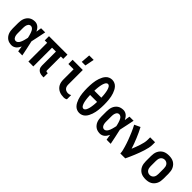

<svg xmlns="http://www.w3.org/2000/svg" viewBox="214 -1911 3072 3072"><g transform="rotate(45 1750.0 -374.5)"><path d="M219 8Q194 8 168.5 2Q143 -4 121.5 -18.5Q100 -33 84 -54Q68 -75 59 -99Q50 -123 46.5 -148.5Q43 -174 43 -200V-320Q43 -346 46.5 -371.5Q50 -397 59 -421Q68 -445 84 -466Q100 -487 121.5 -501.5Q143 -516 168.5 -522Q194 -528 219 -528Q241 -528 261.5 -520Q282 -512 298 -498Q314 -484 326 -466Q338 -448 348 -429Q351 -452 354.5 -474.5Q358 -497 362 -520H455Q441 -456 428.5 -391.5Q416 -327 401 -263Q417 -198 430 -132Q443 -66 457 0H364Q360 -24 356 -48Q352 -72 349 -95Q339 -76 327.5 -57Q316 -38 299.5 -23.5Q283 -9 262 -0.5Q241 8 219 8ZM219 -88Q238 -88 252.5 -99.5Q267 -111 276.5 -126.5Q286 -142 292.5 -159Q299 -176 304 -193.5Q309 -211 313 -228.5Q317 -246 321 -263Q317 -281 313 -298Q309 -315 303.5 -331.5Q298 -348 292 -364.5Q286 -381 276.5 -396Q267 -411 252 -421.5Q237 -432 219 -432Q207 -432 196 -426.5Q185 -421 177.5 -411.5Q170 -402 165.5 -391Q161 -380 158.5 -368Q156 -356 155 -344Q154 -332 154 -320V-200Q154 -188 155 -176Q156 -164 158.5 -152Q161 -140 165.5 -129Q170 -118 177.5 -108.5Q185 -99 196 -93.5Q207 -88 219 -88Z M946 8H926Q909 8 892.5 5.5Q876 3 860.5 -3Q845 -9 831.5 -20Q818 -31 809.5 -45Q801 -59 797.5 -75.5Q794 -92 794 -109V-424H706V0H595V-424H541V-520H959V-424H905V-109Q905 -104 906.5 -100Q908 -96 911 -93Q914 -90 918 -89Q922 -88 926 -88H946Z M1403 8Q1376 8 1348.5 3.5Q1321 -1 1296.5 -12Q1272 -23 1251.5 -41.5Q1231 -60 1218 -84Q1205 -108 1199.5 -135Q1194 -162 1194 -189V-424H1075V-520H1306V-189Q1306 -169 1311.5 -149.5Q1317 -130 1330.5 -115.5Q1344 -101 1363.5 -94.5Q1383 -88 1403 -88Q1417 -88 1431.5 -92Q1446 -96 1458 -104V-8Q1446 0 1431.5 4Q1417 8 1403 8ZM1202 -600 1214 -757H1315L1284 -600Z M1750 8Q1721 8 1693.5 -3.5Q1666 -15 1646 -36.5Q1626 -58 1612.5 -84Q1599 -110 1589.5 -137.5Q1580 -165 1574 -193.5Q1568 -222 1565 -251Q1562 -280 1560.5 -309Q1559 -338 1559 -367Q1559 -397 1560.5 -426Q1562 -455 1565 -484Q1568 -513 1574 -541.5Q1580 -570 1589.5 -597.5Q1599 -625 1612.5 -651Q1626 -677 1646 -698.5Q1666 -720 1693.5 -731.5Q1721 -743 1750 -743Q1779 -743 1806.5 -731.5Q1834 -720 1854 -698.5Q1874 -677 1887.5 -651Q1901 -625 1910.5 -597.5Q1920 -570 1926 -541.5Q1932 -513 1935 -484Q1938 -455 1939.5 -426Q1941 -397 1941 -368Q1941 -338 1939.5 -309Q1938 -280 1935 -251Q1932 -222 1926 -193.5Q1920 -165 1910.5 -137.5Q1901 -110 1887.5 -84Q1874 -58 1854 -36.5Q1834 -15 1806.5 -3.5Q1779 8 1750 8ZM1829 -416Q1828 -429 1827.5 -442Q1827 -455 1826 -467.5Q1825 -480 1823.5 -493Q1822 -506 1820 -519Q1818 -532 1815.5 -545Q1813 -558 1809.5 -570.5Q1806 -583 1801.5 -595Q1797 -607 1790.5 -618.5Q1784 -630 1773.5 -638.5Q1763 -647 1750 -647Q1737 -647 1726.5 -638.5Q1716 -630 1709.5 -618.5Q1703 -607 1698.5 -595Q1694 -583 1690.5 -570.5Q1687 -558 1684.5 -545Q1682 -532 1680 -519Q1678 -506 1676.5 -493Q1675 -480 1674 -467.5Q1673 -455 1672.5 -442Q1672 -429 1671 -416ZM1750 -88Q1763 -88 1773.5 -96.5Q1784 -105 1790.5 -116.5Q1797 -128 1801.5 -140Q1806 -152 1809.5 -164.5Q1813 -177 1815.5 -190Q1818 -203 1820 -216Q1822 -229 1823.5 -242Q1825 -255 1826 -267.5Q1827 -280 1827.5 -293Q1828 -306 1829 -320H1671Q1672 -306 1672.5 -293Q1673 -280 1674 -267.5Q1675 -255 1676.5 -242Q1678 -229 1680 -216Q1682 -203 1684.5 -190Q1687 -177 1690.5 -164.5Q1694 -152 1698.5 -140Q1703 -128 1709.5 -116.5Q1716 -105 1726.5 -96.5Q1737 -88 1750 -88Z M2219 8Q2194 8 2168.5 2Q2143 -4 2121.5 -18.5Q2100 -33 2084 -54Q2068 -75 2059 -99Q2050 -123 2046.5 -148.5Q2043 -174 2043 -200V-320Q2043 -346 2046.5 -371.5Q2050 -397 2059 -421Q2068 -445 2084 -466Q2100 -487 2121.5 -501.5Q2143 -516 2168.5 -522Q2194 -528 2219 -528Q2241 -528 2261.5 -520Q2282 -512 2298 -498Q2314 -484 2326 -466Q2338 -448 2348 -429Q2351 -452 2354.5 -474.5Q2358 -497 2362 -520H2455Q2441 -456 2428.5 -391.5Q2416 -327 2401 -263Q2417 -198 2430 -132Q2443 -66 2457 0H2364Q2360 -24 2356 -48Q2352 -72 2349 -95Q2339 -76 2327.5 -57Q2316 -38 2299.5 -23.5Q2283 -9 2262 -0.5Q2241 8 2219 8ZM2219 -88Q2238 -88 2252.5 -99.5Q2267 -111 2276.5 -126.5Q2286 -142 2292.5 -159Q2299 -176 2304 -193.5Q2309 -211 2313 -228.5Q2317 -246 2321 -263Q2317 -281 2313 -298Q2309 -315 2303.5 -331.5Q2298 -348 2292 -364.5Q2286 -381 2276.5 -396Q2267 -411 2252 -421.5Q2237 -432 2219 -432Q2207 -432 2196 -426.5Q2185 -421 2177.5 -411.5Q2170 -402 2165.5 -391Q2161 -380 2158.5 -368Q2156 -356 2155 -344Q2154 -332 2154 -320V-200Q2154 -188 2155 -176Q2156 -164 2158.5 -152Q2161 -140 2165.5 -129Q2170 -118 2177.5 -108.5Q2185 -99 2196 -93.5Q2207 -88 2219 -88Z M2675 0Q2675 -32 2667 -63.5Q2659 -95 2650 -126Q2641 -157 2631 -187Q2621 -217 2609.5 -247.5Q2598 -278 2586 -307.5Q2574 -337 2561.5 -366.5Q2549 -396 2535 -425Q2521 -454 2506 -482L2604 -528Q2626 -487 2646 -444Q2666 -401 2684 -357.5Q2702 -314 2718.5 -270Q2735 -226 2749 -181Q2763 -215 2776.5 -250Q2790 -285 2801.5 -321Q2813 -357 2821.5 -393.5Q2830 -430 2830 -468V-520H2941V-468Q2941 -427 2932 -386.5Q2923 -346 2910.5 -306.5Q2898 -267 2883.5 -228Q2869 -189 2853.5 -151Q2838 -113 2821 -75Q2804 -37 2786 0Z M3250 8Q3223 8 3195.5 3Q3168 -2 3144 -15Q3120 -28 3101.5 -48.5Q3083 -69 3071.5 -93.5Q3060 -118 3055.5 -145.5Q3051 -173 3051 -200V-320Q3051 -347 3055.5 -374.5Q3060 -402 3071.5 -426.5Q3083 -451 3101.5 -471.5Q3120 -492 3144 -505Q3168 -518 3195.5 -523Q3223 -528 3250 -528Q3277 -528 3304.5 -523Q3332 -518 3356 -505Q3380 -492 3398.5 -471.5Q3417 -451 3428.5 -426.5Q3440 -402 3444.5 -374.5Q3449 -347 3449 -320V-200Q3449 -173 3444.5 -145.5Q3440 -118 3428.5 -93.5Q3417 -69 3398.5 -48.5Q3380 -28 3356 -15Q3332 -2 3304.5 3Q3277 8 3250 8ZM3250 -88Q3270 -88 3288.5 -97Q3307 -106 3318.5 -123Q3330 -140 3334 -160Q3338 -180 3338 -200V-320Q3338 -340 3334 -360Q3330 -380 3318.5 -397Q3307 -414 3288.5 -423Q3270 -432 3250 -432Q3230 -432 3211.5 -423Q3193 -414 3181.5 -397Q3170 -380 3166 -360Q3162 -340 3162 -320V-200Q3162 -180 3166 -160Q3170 -140 3181.5 -123Q3193 -106 3211.5 -97Q3230 -88 3250 -88Z"/></g></svg>

Font: Iosevka Fixed
Style: Bold
Weight: 700
Monospace: yes
Designer: Belleve Invis
Foundry: Belleve Invis
Version: Version 32.3.0